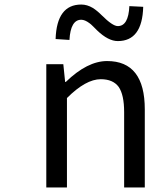

<svg xmlns="http://www.w3.org/2000/svg" viewBox="-20 -826 658 846"><path d="M184 0V-543H259L267 -465H270Q365 -557 452 -557Q618 -557 618 -344V0H527V-332Q527 -408 503 -443Q478 -477 424 -477Q358 -477 275 -394V0ZM408 -692 391 -709Q379 -721 374 -724Q354 -739 338 -739Q291 -739 286 -650L225 -654Q230 -806 338 -806Q364 -806 389 -791Q408 -779 428 -759Q476 -711 499 -711Q546 -711 550 -799L611 -796Q607 -645 499 -645Q457 -645 408 -692Z"/></svg>

Font: Source Han Sans Regular
Style: Regular
Weight: 400
Designer: Ryoko NISHIZUKA  (kana & ideographs); Paul D. Hunt (Latin, Greek & Cyrillic); Wenlong ZHANG  (bopomofo); Sandoll Communi
Foundry: Adobe Systems Incorporated
Version: Version 1.00 January 18, 2024, initial release